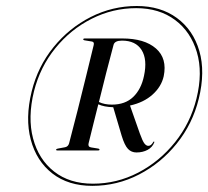

<svg xmlns="http://www.w3.org/2000/svg" viewBox="-20 -758 677 624"><path d="M280 -154Q202 -154 150.2 -194.2Q98.5 -234.5 80 -304Q61.5 -373.5 83 -461Q103 -542 153.8 -604.5Q204.5 -667 275 -702.8Q345.5 -738.5 424.5 -738.5Q502 -738.5 555 -699.5Q608 -660.5 627.8 -592.5Q647.5 -524.5 626 -437Q606 -355.5 554.5 -291.5Q503 -227.5 431.8 -190.8Q360.5 -154 280 -154ZM282 -161Q360 -161 429.5 -197.2Q499 -233.5 549 -296Q599 -358.5 618.5 -437.5Q639.5 -522 619.8 -588.5Q600 -655 548.8 -693.2Q497.5 -731.5 422.5 -731.5Q346.5 -731.5 278 -697Q209.5 -662.5 160 -601.5Q110.5 -540.5 90.5 -461.5Q69.5 -376 87.5 -308Q105.5 -240 155.8 -200.5Q206 -161 282 -161ZM512 -510Q504.5 -476.5 476 -450.8Q447.5 -425 402.5 -415L434.5 -324Q443.5 -299 449.5 -291.5Q455.5 -284 462 -284Q471 -284 477.5 -295.5Q479 -298.5 480.5 -298Q482 -297.5 481.5 -295.5Q475.5 -279.5 459.8 -271Q444 -262.5 423.5 -262.5Q407 -262.5 396 -274Q385 -285.5 375.5 -316.5L348 -409.5Q317.5 -410.5 299.5 -419Q291 -386 283.2 -354Q275.5 -322 268 -292.5Q265 -281 275.5 -279L300 -275Q303.5 -274 303.5 -271.5Q303 -269 299.5 -269H166Q162 -269 162.5 -271.5Q162.5 -274 167.5 -275L191.5 -279.5Q201.5 -281.5 204.5 -292Q217.5 -341.5 232 -398.5Q246.5 -455.5 260 -511.2Q273.5 -567 284.5 -611.5Q287 -621.5 279 -623L254.5 -627Q250.5 -628 250.5 -630Q251 -633 254.5 -633H377.5Q449.5 -633 486.8 -600.5Q524 -568 512 -510ZM349 -612Q337.5 -570 325.5 -522.5Q313.5 -475 301.5 -426.5Q319 -418 344 -418Q387 -418 413 -443Q439 -468 448 -511.5Q459.5 -565 440.2 -595.5Q421 -626 376.5 -626Q352.5 -626 349 -612Z"/></svg>

Font: Fraunces 144pt
Style: Italic
Weight: 400
Italic angle: -16°
Version: Version 1.000;[b76b70a41]